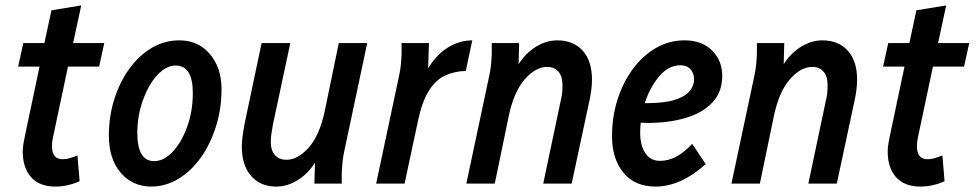

<svg xmlns="http://www.w3.org/2000/svg" viewBox="-20 -678 3599 709"><path d="M47 -432 66 -519H144L170 -640L280 -658L250 -519H365L346 -432H231L177 -177Q172 -156 172 -138Q172 -90 211 -90Q225 -90 238 -94Q251 -98 266 -104L274 -9Q255 0 231.5 5.5Q208 11 185 11Q126 11 95 -23.5Q64 -58 64 -119Q64 -134 67 -150Q70 -166 73 -181L126 -432Z M382 -177Q382 -248 402 -311.5Q422 -375 457.5 -424Q493 -473 540 -501Q587 -529 642 -529Q712 -529 755 -478.5Q798 -428 798 -349Q798 -276 777.5 -211Q757 -146 721.5 -96Q686 -46 638.5 -17.5Q591 11 537 11Q468 10 425 -41Q382 -92 382 -177ZM487 -188Q487 -83 549 -83Q585 -83 617.5 -117.5Q650 -152 671 -209.5Q692 -267 692 -334Q692 -436 629 -436Q602 -436 576.5 -415.5Q551 -395 531 -359.5Q511 -324 499 -280Q487 -236 487 -188Z M873 -137Q873 -154 876 -176.5Q879 -199 883 -220L946 -519H1052L988 -219Q985 -203 982.5 -186Q980 -169 980 -154Q980 -122 995.5 -105Q1011 -88 1038 -88Q1080 -88 1120 -133Q1160 -178 1179 -267L1231 -519H1336L1252 -123Q1247 -101 1245 -81Q1243 -61 1242 -38V0H1141L1143 -77Q1116 -35 1078 -12Q1040 11 1000 11Q942 11 907.5 -28Q873 -67 873 -137Z M1369 0 1453 -395Q1458 -417 1460 -437Q1462 -457 1463 -480V-519H1564L1561 -426Q1593 -478 1635.5 -503.5Q1678 -529 1724 -529L1700 -416Q1658 -415 1623.5 -399Q1589 -383 1564 -343.5Q1539 -304 1524 -234L1474 0Z M1702 0 1786 -395Q1791 -417 1793 -437Q1795 -457 1796 -480V-519H1897L1895 -441Q1922 -483 1960 -506Q1998 -529 2038 -529Q2097 -529 2131.5 -491Q2166 -453 2166 -384Q2166 -365 2163.5 -346Q2161 -327 2158 -313L2091 0H1986L2052 -313Q2055 -325 2056 -337Q2057 -349 2057 -364Q2057 -397 2041.5 -414Q2026 -431 2001 -431Q1958 -431 1918 -385.5Q1878 -340 1859 -251L1807 0Z M2240 -175Q2240 -247 2260.5 -311Q2281 -375 2317.5 -424Q2354 -473 2402.5 -501Q2451 -529 2508 -529Q2572 -529 2609.5 -491.5Q2647 -454 2647 -398Q2647 -339 2611.5 -300.5Q2576 -262 2513.5 -243Q2451 -224 2370 -224Q2358 -224 2346 -225Q2344 -206 2344 -188Q2344 -141 2363 -112.5Q2382 -84 2417 -84Q2479 -84 2536 -147L2586 -72Q2539 -30 2492.5 -9.5Q2446 11 2401 11Q2324 11 2282 -40.5Q2240 -92 2240 -175ZM2492 -437Q2449 -437 2414.5 -396.5Q2380 -356 2361 -297H2365Q2434 -297 2472.5 -309.5Q2511 -322 2527 -342Q2543 -362 2543 -385Q2543 -407 2530 -422Q2517 -437 2492 -437Z M2681 0 2765 -395Q2770 -417 2772 -437Q2774 -457 2775 -480V-519H2876L2874 -441Q2901 -483 2939 -506Q2977 -529 3017 -529Q3076 -529 3110.5 -491Q3145 -453 3145 -384Q3145 -365 3142.5 -346Q3140 -327 3137 -313L3070 0H2965L3031 -313Q3034 -325 3035 -337Q3036 -349 3036 -364Q3036 -397 3020.5 -414Q3005 -431 2980 -431Q2937 -431 2897 -385.5Q2857 -340 2838 -251L2786 0Z M3241 -432 3260 -519H3338L3364 -640L3474 -658L3444 -519H3559L3540 -432H3425L3371 -177Q3366 -156 3366 -138Q3366 -90 3405 -90Q3419 -90 3432 -94Q3445 -98 3460 -104L3468 -9Q3449 0 3425.5 5.5Q3402 11 3379 11Q3320 11 3289 -23.5Q3258 -58 3258 -119Q3258 -134 3261 -150Q3264 -166 3267 -181L3320 -432Z"/></svg>

Font: Radio Canada Condensed Medium
Style: Italic
Weight: 500
Width: 3
Italic angle: -12°
Designer: Charles Daoud, Etienne Aubert Bonn, Alexandre Saumier Demers, Jacques Le Bailly
Foundry: Radio-Canada
Version: Version 2.104; ttfautohint (v1.8.4.7-5d5b);gftools[0.9.28.de